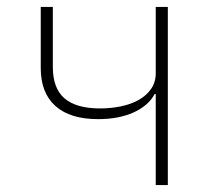

<svg xmlns="http://www.w3.org/2000/svg" viewBox="-20 -536 640 556"><path d="M431 -264H428Q410 -230 367 -210.5Q324 -191 264 -191Q183 -191 140.5 -229Q98 -267 98 -339V-516H133V-342Q133 -280 167 -251Q201 -222 270 -222Q301 -222 330 -228Q359 -234 381.5 -246.5Q404 -259 417.5 -278.5Q431 -298 431 -324V-516H466V0H431Z"/></svg>

Font: IBM Plex Mono ExtLt
Style: Regular
Weight: 200
Monospace: yes
Designer: Mike Abbink, Paul van der Laan, Pieter van Rosmalen
Foundry: Bold Monday
Version: Version 2.3